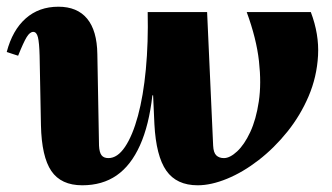

<svg xmlns="http://www.w3.org/2000/svg" viewBox="-20 -536 990 572"><path d="M225 16Q162 16 133 -26.5Q104 -69 102 -163L98 -370Q97 -409 93 -425Q89 -441 79 -441Q69 -441 59.5 -425.5Q50 -410 34 -370L0 -381Q17 -446 56.5 -481Q96 -516 154 -516Q210 -516 239.5 -480.5Q269 -445 270 -375L275 -102Q276 -82 282.5 -73.5Q289 -65 303 -65Q330 -65 352.5 -98.5Q375 -132 391 -191Q407 -250 414.5 -329.5Q422 -409 420 -500H505L510 -252H434Q424 -163 397 -103Q370 -43 327.5 -13.5Q285 16 225 16ZM569 16Q506 16 475.5 -27.5Q445 -71 440 -166L425 -500H597L615 -102Q616 -81 624.5 -73Q633 -65 647 -65Q665 -65 686.5 -85Q708 -105 725.5 -142.5Q743 -180 751 -233.5Q759 -287 751.5 -354Q744 -421 715 -500H906Q931 -434 927.5 -370.5Q924 -307 899.5 -249.5Q875 -192 836 -143.5Q797 -95 750.5 -59Q704 -23 656.5 -3.5Q609 16 569 16Z"/></svg>

Font: Platypi Light ExtraBold
Style: Italic
Weight: 800
Italic angle: -13°
Version: Version 1.200